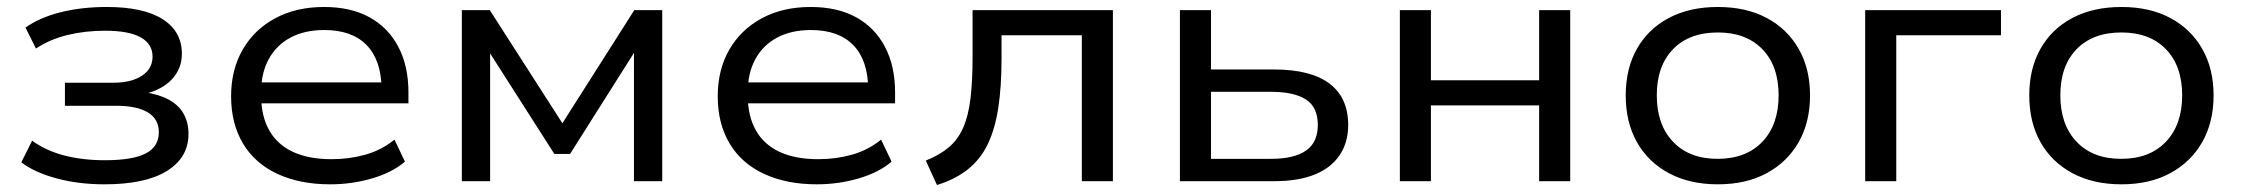

<svg xmlns="http://www.w3.org/2000/svg" viewBox="-20 -519 6423 550"><path d="M279 9Q205 9 142 -8Q79 -25 41 -54L72 -116Q112 -87 164.5 -73.5Q217 -60 280 -60Q360 -60 397.5 -79.5Q435 -99 435 -140Q435 -178 403.5 -197Q372 -216 313 -216H166V-282H304Q356 -282 386.5 -302Q417 -322 417 -357Q417 -393 383 -412Q349 -431 281 -431Q223 -431 172.5 -418.5Q122 -406 83 -380L53 -440Q94 -469 154 -484Q214 -499 286 -499Q391 -499 446 -464Q501 -429 501 -365Q501 -323 473 -292.5Q445 -262 394 -250L393 -255Q435 -249 463.5 -233.5Q492 -218 506 -193Q520 -168 520 -135Q520 -68 458.5 -29.5Q397 9 279 9Z M926 9Q839 9 774.5 -21Q710 -51 676 -108Q642 -165 642 -243Q642 -319 675 -376.5Q708 -434 768 -466.5Q828 -499 908 -499Q985 -499 1038.5 -469.5Q1092 -440 1121 -385Q1150 -330 1150 -254V-223H708V-283H1093L1073 -266Q1072 -347 1030 -390Q988 -433 909 -433Q853 -433 812.5 -411.5Q772 -390 750 -350Q728 -310 728 -255V-246Q728 -187 751 -146Q774 -105 819 -84Q864 -63 930 -63Q981 -63 1027 -76Q1073 -89 1110 -119L1140 -56Q1104 -25 1046 -8Q988 9 926 9Z M1303 0V-490H1383L1591 -166L1797 -490H1877V0H1796V-388H1809L1613 -78H1568L1370 -388H1384V0Z M2320 9Q2233 9 2168.5 -21Q2104 -51 2070 -108Q2036 -165 2036 -243Q2036 -319 2069 -376.5Q2102 -434 2162 -466.5Q2222 -499 2302 -499Q2379 -499 2432.5 -469.5Q2486 -440 2515 -385Q2544 -330 2544 -254V-223H2102V-283H2487L2467 -266Q2466 -347 2424 -390Q2382 -433 2303 -433Q2247 -433 2206.5 -411.5Q2166 -390 2144 -350Q2122 -310 2122 -255V-246Q2122 -187 2145 -146Q2168 -105 2213 -84Q2258 -63 2324 -63Q2375 -63 2421 -76Q2467 -89 2504 -119L2534 -56Q2498 -25 2440 -8Q2382 9 2320 9Z M2664 11 2632 -59Q2672 -75 2698 -97Q2724 -119 2739 -153Q2754 -187 2760 -236.5Q2766 -286 2766 -355V-490H3168V0H3079V-418H2849V-352Q2849 -270 2839.5 -209Q2830 -148 2809 -105Q2788 -62 2752 -33.5Q2716 -5 2664 11Z M3360 0V-490H3449V-320H3629Q3735 -320 3788.5 -279.5Q3842 -239 3842 -161Q3842 -111 3817.5 -74.5Q3793 -38 3746 -19Q3699 0 3630 0ZM3449 -64H3621Q3687 -64 3721 -87.5Q3755 -111 3755 -161Q3755 -212 3721 -234Q3687 -256 3621 -256H3449Z M3990 0V-490H4079V-289H4389V-490H4478V0H4389V-217H4079V0Z M4901 9Q4820 9 4760.5 -23Q4701 -55 4669 -112Q4637 -169 4637 -246Q4637 -322 4669 -379Q4701 -436 4760.5 -467.5Q4820 -499 4901 -499Q4982 -499 5041 -467.5Q5100 -436 5132.5 -379Q5165 -322 5165 -246Q5165 -169 5132.5 -112Q5100 -55 5041 -23Q4982 9 4901 9ZM4900 -64Q4982 -64 5028.5 -113Q5075 -162 5075 -246Q5075 -330 5028.5 -378Q4982 -426 4901 -426Q4819 -426 4772.5 -378Q4726 -330 4726 -246Q4726 -162 4772.5 -113Q4819 -64 4900 -64Z M5323 0V-490H5712V-418H5412V0Z M6057 9Q5976 9 5916.5 -23Q5857 -55 5825 -112Q5793 -169 5793 -246Q5793 -322 5825 -379Q5857 -436 5916.5 -467.5Q5976 -499 6057 -499Q6138 -499 6197 -467.5Q6256 -436 6288.5 -379Q6321 -322 6321 -246Q6321 -169 6288.5 -112Q6256 -55 6197 -23Q6138 9 6057 9ZM6056 -64Q6138 -64 6184.5 -113Q6231 -162 6231 -246Q6231 -330 6184.5 -378Q6138 -426 6057 -426Q5975 -426 5928.5 -378Q5882 -330 5882 -246Q5882 -162 5928.5 -113Q5975 -64 6056 -64Z"/></svg>

Font: Nunito Sans 10pt SemiExpanded
Style: Regular
Weight: 400
Width: 6
Designer: Vernon Adams
Foundry: Vernon Adams
Version: Version 3.101;gftools[0.9.27]